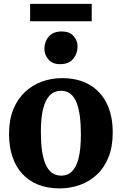

<svg xmlns="http://www.w3.org/2000/svg" viewBox="-20 -980 640 1010"><path d="M27.5 -275Q27.5 -349.5 50 -404.8Q72.5 -460 111.8 -496.5Q151 -533 201.2 -551Q251.5 -569 306.5 -569Q390.5 -569 450 -534.8Q509.5 -500.5 541.2 -436.5Q573 -372.5 573 -283Q573 -207 550.2 -151.5Q527.5 -96 488.2 -60Q449 -24 398.8 -6.5Q348.5 11 293 11Q230.5 11 181.2 -8.5Q132 -28 97.8 -65Q63.5 -102 45.5 -155.2Q27.5 -208.5 27.5 -275ZM302.5 -56Q336.5 -56 359.2 -78.8Q382 -101.5 393.8 -149.5Q405.5 -197.5 405.5 -271.5Q405.5 -327 399.8 -370Q394 -413 381.8 -442.5Q369.5 -472 349.5 -487.2Q329.5 -502.5 300.5 -502.5Q266.5 -502.5 243 -479.5Q219.5 -456.5 207.2 -409Q195 -361.5 195 -286.5Q195 -230.5 201 -187.5Q207 -144.5 220 -115.2Q233 -86 253.2 -71Q273.5 -56 302.5 -56ZM295.5 -642.5Q255.5 -642.5 234.5 -667.5Q213.5 -692.5 213.5 -722.5Q213.5 -760.5 236.5 -787.5Q259.5 -814.5 304.5 -814.5H305.5Q345.5 -814.5 366.8 -790.5Q388 -766.5 388 -736.5Q388 -698.5 365 -670.5Q342 -642.5 296.5 -642.5ZM462.5 -959.5V-868H138.5V-959.5Z"/></svg>

Font: Merriweather 20pt ExtraBold
Style: Regular
Weight: 800
Version: Version 2.100